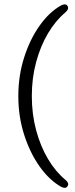

<svg xmlns="http://www.w3.org/2000/svg" viewBox="-20 -752 352 896"><path d="M65.5 -303.5Q65.5 -399 92.8 -484.2Q120 -569.5 165.5 -633.2Q211 -697 266.5 -727.5Q289 -738 296.5 -721.5Q302.5 -709 284.5 -693.5Q239.5 -656 204.2 -596.8Q169 -537.5 148.8 -462.8Q128.5 -388 128.5 -303.5Q128.5 -219.5 148.5 -144.8Q168.5 -70 203.8 -10.5Q239 49 284.5 86.5Q303 102 296.5 114.5Q289 131 266.5 120.5Q211 89.5 165.5 25.8Q120 -38 92.8 -123Q65.5 -208 65.5 -303.5Z"/></svg>

Font: Fraunces 72pt S100 Light
Style: Regular
Weight: 300
Version: Version 1.000; ttfautohint (v1.8.3)